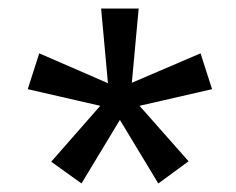

<svg xmlns="http://www.w3.org/2000/svg" viewBox="-20 -526 552 450"><path d="M351 -96 261 -245 171 -96 100 -147 215 -278 45 -317 72 -401 233 -331 217 -506H305L289 -332L450 -401L477 -317L307 -278L422 -148Z"/></svg>

Font: r_Genos
Style: Bold
Weight: 700
Designer: Robert E. Leuschke
Foundry: Robert E. Leuschke
Version: Version 2.000;June 29, 2024;FontCreator 14.0.0.2814 32-bit